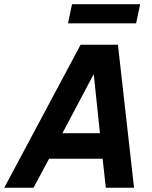

<svg xmlns="http://www.w3.org/2000/svg" viewBox="-60 -887 720 907"><path d="M-40 0 320.8 -675.8H497.1L573.2 0H439.9L424.8 -137.2H171.9L98.1 0ZM234.9 -257.8H412.1L382.8 -537.1ZM261.2 -776.9 280.3 -867.2H602.1L583 -776.9Z"/></svg>

Font: Lorenzo Sans
Style: Bold Italic
Weight: 700
Italic angle: -12°
Foundry: Intel Corporation
Version: Version 1.00; ttfautohint (v1.5)